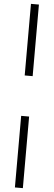

<svg xmlns="http://www.w3.org/2000/svg" viewBox="-84 -1090 417 1491"><g transform="rotate(5 125.0 -344.5)"><path d="M94 -502V-1060H156V-502ZM94 371V-187H156V371Z"/></g></svg>

Font: Matangi Light
Style: Regular
Weight: 400
Version: Version 3.002